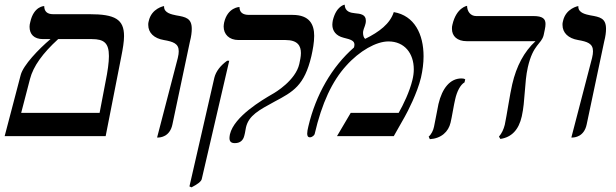

<svg xmlns="http://www.w3.org/2000/svg" viewBox="-34 -585 2646 825"><path d="M-14 0H420L487 -341C494 -376 499 -406 499 -430C499 -502 460 -524 351 -524H194C169 -524 156 -536 156 -559C156 -559 111 -559 96 -490C94 -483 93 -476 93 -470C93 -438 112 -417 151 -417H183C132 -374 66 -305 55 -263ZM216 -417H361C413 -417 434 -400 434 -344C434 -317 429 -280 419 -231L394 -100H57L95 -246C109 -300 149 -356 216 -417Z M641 6H644C655 6 696 3 707 -51L782 -406C788 -429 790 -447 790 -461C790 -507 764 -512 723 -519C704 -523 671 -529 671 -556V-559C671 -559 617 -550 605 -494C603 -488 603 -483 603 -478C603 -444 628 -420 670 -413C710 -406 734 -398 734 -365C734 -357 733 -348 730 -336Z M1023 -38C1035 -89 1079 -112 1145 -148C1226 -191 1274 -217 1304 -344C1310 -371 1316 -402 1316 -431C1316 -479 1297 -521 1223 -521H1036C1009 -521 995 -532 995 -555C995 -555 944 -554 929 -488C928 -482 927 -476 927 -471C927 -438 950 -413 991 -413H1193C1246 -413 1259 -387 1259 -357C1259 -341 1255 -325 1252 -310C1236 -240 1150 -188 1135 -180C1094 -156 972 -85 954 -8C953 -2 952 3 952 8C952 23 959 30 975 30C997 30 1011 19 1016 -3C1020 -17 1021 -31 1023 -38ZM789 220C814 207 831 195 833 184L951 -324H942C914 -304 894 -279 887 -251L780 216Z M1658 -533C1642 -483 1596 -448 1535 -418C1529 -423 1526 -433 1526 -443C1526 -446 1526 -450 1527 -453C1530 -466 1533 -468 1537 -485C1538 -489 1538 -493 1538 -497C1538 -523 1514 -526 1492 -528C1473 -530 1448 -534 1447 -565C1447 -565 1411 -560 1396 -497C1395 -491 1394 -484 1394 -479C1394 -452 1410 -431 1442 -423C1476 -415 1489 -409 1489 -393C1489 -389 1488 -385 1487 -381C1392 -298 1323 -178 1291 -42C1288 -30 1286 -19 1286 -11C1286 -1 1289 5 1298 5C1307 5 1317 -4 1318 -9C1349 -143 1394 -237 1453 -302C1511 -367 1583 -407 1635 -407C1704 -407 1744 -356 1744 -287C1744 -272 1742 -257 1738 -241C1726 -191 1699 -135 1679 -100H1473L1414 0H1658L1705 -83C1717 -104 1759 -185 1775 -252C1782 -283 1786 -314 1786 -343C1786 -438 1747 -518 1658 -533Z M2234 -296C2257 -396 2292 -394 2302 -434L2307 -458C2309 -467 2310 -475 2310 -482C2310 -504 2298 -516 2258 -516H2012C1987 -516 1973 -537 1973 -560C1973 -560 1927 -553 1910 -479C1908 -473 1908 -467 1908 -461C1908 -430 1930 -408 1972 -408H2267C2218 -363 2185 -301 2167 -223C2157 -181 2144 -91 2135 -49C2130 -29 2122 -12 2110 2L2116 12C2164 5 2195 -27 2208 -85C2223 -151 2219 -230 2234 -296ZM1922 -159C1929 -191 1944 -221 1962 -231L1965 -244C1961 -247 1955 -248 1949 -248C1900 -248 1866 -206 1850 -138C1846 -119 1835 -59 1831 -41C1828 -25 1819 -7 1808 2L1813 13C1862 10 1893 -19 1902 -58C1907 -77 1917 -140 1922 -159Z M2421 6H2424C2435 6 2476 3 2487 -51L2562 -406C2568 -429 2570 -447 2570 -461C2570 -507 2544 -512 2503 -519C2484 -523 2451 -529 2451 -556V-559C2451 -559 2397 -550 2385 -494C2383 -488 2383 -483 2383 -478C2383 -444 2408 -420 2450 -413C2490 -406 2514 -398 2514 -365C2514 -357 2513 -348 2510 -336Z"/></svg>

Font: Libertinus Serif
Style: Italic
Weight: 400
Italic angle: -12°
Designer: Philipp H. Poll, Khaled Hosny
Foundry: Caleb Maclennan
Version: Version 7.050;RELEASE